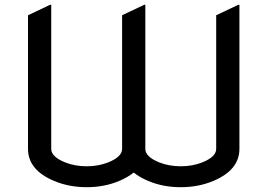

<svg xmlns="http://www.w3.org/2000/svg" viewBox="-20 -777 1124 807"><path d="M97.7 -712.9 190.4 -756.8H195.3V-151.4Q195.3 -117.7 254.4 -94.2Q295.4 -78.1 344.2 -78.1Q393.1 -78.1 434.1 -94.2Q493.2 -117.7 493.2 -151.4V-712.9L585.9 -756.8H590.8V-151.4Q590.8 -117.7 649.9 -94.2Q690.9 -78.1 739.7 -78.1Q788.6 -78.1 829.6 -94.2Q888.7 -117.7 888.7 -151.4V-712.9L981.4 -756.8H986.3V-151.4Q986.3 -62 875.5 -16.1Q813.5 9.8 739.7 9.8Q665.5 9.8 604 -16.1Q566.9 -31.7 542 -51.8Q517.1 -31.7 480 -16.1Q418.5 9.8 344.2 9.8Q270.5 9.8 208.5 -16.1Q97.7 -62 97.7 -151.4Z"/></svg>

Font: Nova Flat
Style: Book
Weight: 400
Version: Version 2.000